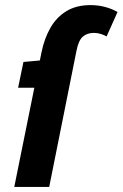

<svg xmlns="http://www.w3.org/2000/svg" viewBox="-20 -733 481 753"><path d="M36 0 143 -529Q154 -582 177.5 -623.5Q201 -665 240 -689Q279 -713 335 -713Q364 -713 391 -706Q418 -699 441 -686L398 -590Q390 -595 376.5 -599.5Q363 -604 349 -604Q322 -604 305 -589.5Q288 -575 280 -534L173 0ZM51 -389 72 -490 138 -496H206L185 -389Z"/></svg>

Font: Source Sans 3
Style: Bold Italic
Weight: 700
Italic angle: -11°
Designer: Paul D. Hunt
Foundry: Adobe
Version: Version 3.052;hotconv 1.1.0;makeotfexe 2.6.0